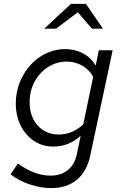

<svg xmlns="http://www.w3.org/2000/svg" viewBox="-20 -746 640 985"><path d="M243 219Q190 219 132.5 200Q75 181 34 148L72 93Q115 124 156.5 139.5Q198 155 239 155Q293 155 328 126.5Q363 98 374 46L394 -50Q366 -23 330 -8.5Q294 6 253 6Q198 6 154.5 -23Q111 -52 86 -102Q61 -152 61 -215Q61 -272 81 -322.5Q101 -373 135.5 -411.5Q170 -450 216 -472Q262 -494 314 -494Q365 -494 405.5 -472.5Q446 -451 471 -410L487 -488H558L443 52Q426 133 374.5 176Q323 219 243 219ZM282 -56Q352 -56 407 -108L458 -352Q440 -387 403 -408.5Q366 -430 323 -430Q270 -430 226.5 -402Q183 -374 157.5 -327Q132 -280 132 -221Q132 -148 173.5 -102Q215 -56 282 -56ZM207 -599 344 -726H421L508 -599H452L379 -683L268 -599Z"/></svg>

Font: Red Hat Mono
Style: Italic
Weight: 300
Italic angle: -12°
Monospace: yes
Designer: Pentagram, MCKL
Foundry: Pentagram, MCKL
Version: Version 1.023